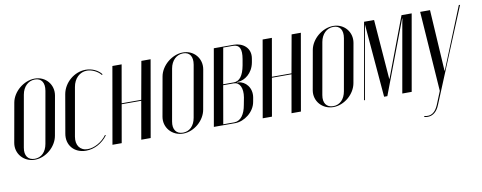

<svg xmlns="http://www.w3.org/2000/svg" viewBox="-62 -778 3080 1227"><g transform="rotate(-10 1477.5 -164.5)"><path d="M199 -503C127 -503 56 -443 44 -374L-1 -121C-13 -52 39 8 111 8C182 8 251 -51 263 -121L308 -374C320 -443 270 -503 199 -503ZM199 -497C241 -497 262 -466 253 -414L194 -80C185 -29 154 2 111 2C67 2 45 -30 54 -80L113 -414C122 -464 155 -497 199 -497Z M374 -371 331 -124C317 -50 366 8 443 8C497 8 549 -20 584 -67L579 -70C549 -28 498 0 455 0C406 0 378 -38 388 -93L443 -405C452 -459 489 -495 536 -495C569 -495 607 -476 626 -451L631 -455C609 -484 570 -502 529 -502C455 -502 387 -444 374 -371Z M702 -496 615 0H675L718 -245H845L802 0H863L950 -496H890L846 -251H719L762 -496Z M1161 -503C1089 -503 1018 -443 1006 -374L961 -121C949 -52 1001 8 1073 8C1144 8 1213 -51 1225 -121L1270 -374C1282 -443 1232 -503 1161 -503ZM1161 -497C1203 -497 1224 -466 1215 -414L1156 -80C1147 -29 1116 2 1073 2C1029 2 1007 -30 1016 -80L1075 -414C1084 -464 1117 -497 1161 -497Z M1588 -387C1601 -458 1545 -495 1490 -495H1360L1273 0H1412C1470 0 1537 -49 1548 -114L1553 -141C1564 -205 1521 -250 1477 -253L1468 -254L1469 -257H1478C1517 -259 1571 -293 1584 -364ZM1379 -258 1420 -489H1482C1526 -489 1540 -459 1529 -395L1522 -355C1510 -291 1486 -258 1448 -258ZM1486 -105C1476 -46 1449 -6 1406 -6H1335L1378 -252H1447C1485 -252 1505 -212 1495 -152Z M1677 -496 1590 0H1650L1693 -245H1820L1777 0H1838L1925 -496H1865L1821 -251H1694L1737 -496Z M2136 -503C2064 -503 1993 -443 1981 -374L1936 -121C1924 -52 1976 8 2048 8C2119 8 2188 -51 2200 -121L2245 -374C2257 -443 2207 -503 2136 -503ZM2136 -497C2178 -497 2199 -466 2190 -414L2131 -80C2122 -29 2091 2 2048 2C2004 2 1982 -30 1991 -80L2050 -414C2059 -464 2092 -497 2136 -497Z M2644 -495H2578L2432 -108H2430L2400 -495H2335L2248 -1H2254L2337 -473H2338L2378 -1H2399L2578 -473H2580L2574 -443L2496 -1H2557Z M2699 -495 2735 24 2700 110C2681 155 2652 176 2611 165L2607 171C2615 173 2623 174 2631 174C2665 174 2692 151 2708 110L2958 -495H2950L2789 -98H2787L2763 -495Z"/></g></svg>

Font: Moniqa Ita Display
Style: Italic
Weight: 400
Italic angle: -10°
Designer: Rajesh Rajput
Foundry: Rajesh Rajput
Version: Version 1.000